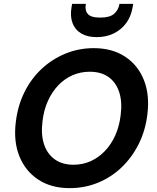

<svg xmlns="http://www.w3.org/2000/svg" viewBox="-20 -961 812 993"><path d="M340 12Q245 12 178 -32Q111 -76 80 -153.5Q49 -231 62 -332Q72 -415 106.5 -484.5Q141 -554 195 -604.5Q249 -655 318 -683.5Q387 -712 465 -712Q560 -712 627 -668Q694 -624 724.5 -546.5Q755 -469 742 -368Q732 -285 697 -215.5Q662 -146 608.5 -95Q555 -44 486.5 -16Q418 12 340 12ZM360 -109Q408 -109 449 -127.5Q490 -146 522.5 -180Q555 -214 576 -260.5Q597 -307 604 -365Q613 -434 596.5 -484.5Q580 -535 541.5 -562.5Q503 -590 444 -590Q397 -590 355.5 -572Q314 -554 281.5 -520Q249 -486 228 -439.5Q207 -393 200 -336Q191 -266 207.5 -215.5Q224 -165 263 -137Q302 -109 360 -109ZM480 -769Q432 -769 400 -788Q368 -807 355 -842Q342 -877 350 -924L353 -941H424Q418 -908 434 -889Q450 -870 498 -870Q547 -870 569.5 -889Q592 -908 598 -941H669L666 -924Q658 -876 632.5 -841.5Q607 -807 568 -788Q529 -769 480 -769Z"/></svg>

Font: DM Sans 11pt
Style: Bold Italic
Weight: 700
Italic angle: -10°
Version: Version 4.004;gftools[0.9.30]